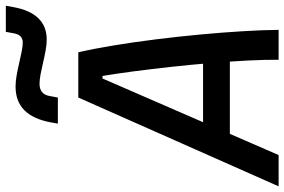

<svg xmlns="http://www.w3.org/2000/svg" viewBox="-203 -805 985 665"><g transform="rotate(-90 289.5 -472.5)"><path d="M-23.4 0 284.2 -693.8H440.9Q453.6 -638.7 465.1 -568.6Q476.6 -498.5 486.1 -421.9Q495.6 -345.2 502.7 -268.8Q509.8 -192.4 513.9 -123.3Q518.1 -54.2 518.6 0H415Q415.5 -44.9 412.4 -106Q409.2 -167 403.6 -235.4Q397.9 -303.7 390.4 -372.3Q382.8 -440.9 374.8 -502.4Q366.7 -564 358.9 -609.9H350.1L85 0ZM105 -168.9 125 -261.7H476.6L456.5 -168.9ZM193.8 -764.6 198.2 -789.1Q209.5 -850.1 240.2 -880.6Q271 -911.1 322.3 -911.1Q339.4 -911.1 360.4 -907.5Q381.3 -903.8 403.1 -898.7Q424.8 -893.6 443.6 -889.9Q462.4 -886.2 474.6 -886.2Q500.5 -886.2 506.3 -915.5L511.7 -944.8H602.1L597.7 -920.4Q587.4 -861.8 559.1 -832.5Q530.8 -803.2 484.9 -803.2Q468.3 -803.2 447.8 -806.9Q427.2 -810.5 405.5 -815.7Q383.8 -820.8 364.7 -824.5Q345.7 -828.1 332 -828.1Q295.9 -828.1 289.6 -793.9L284.2 -764.6Z"/></g></svg>

Font: Cascadia Mono NF
Style: Italic
Weight: 400
Italic angle: -10°
Monospace: yes
Designer: Aaron Bell
Foundry: Saja Typeworks
Version: Version 2404.023